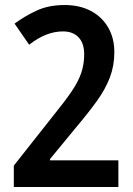

<svg xmlns="http://www.w3.org/2000/svg" viewBox="-20 -744 530 764"><path d="M35 0V-85L189 -280Q237 -339 264.5 -379.5Q292 -420 303.5 -454.5Q315 -489 315 -528Q315 -572 292.5 -595.5Q270 -619 231 -619Q196 -619 162.5 -605.5Q129 -592 96 -566L38 -650Q77 -679 125 -701.5Q173 -724 237 -724Q297 -724 341.5 -700.5Q386 -677 410.5 -634.5Q435 -592 435 -537Q435 -483 417.5 -436.5Q400 -390 365.5 -342Q331 -294 281 -235L179 -111V-106H451V0Z"/></svg>

Font: Noto Sans Malayalam Condensed SemiBold
Style: Regular
Weight: 600
Width: 3
Designer: Jelle Bosma - Monotype Design Team
Foundry: Monotype Imaging Inc.
Version: Version 2.104; ttfautohint (v1.8.4.7-5d5b)